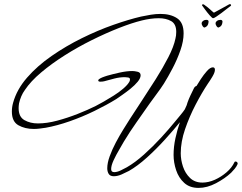

<svg xmlns="http://www.w3.org/2000/svg" viewBox="-20 -719 1181 938"><path d="M1098 -697Q1102 -699 1103 -699Q1107 -699 1108.5 -695.5Q1110 -692 1107 -690Q1101 -686 1088.5 -676Q1076 -666 1062 -655.5Q1048 -645 1036.5 -637.5Q1025 -630 1021 -630Q1017 -630 1005 -643.5Q993 -657 982.5 -671.5Q972 -686 969 -690Q967 -692 967 -693Q967 -698 972 -698Q975 -698 976 -697Q996 -683 1007 -672.5Q1018 -662 1025 -657Q1031 -660 1045.5 -668Q1060 -676 1075.5 -684.5Q1091 -693 1098 -697ZM950 199Q907 199 880 174.5Q853 150 840.5 112.5Q828 75 828 38Q828 -2 837 -43.5Q846 -85 859 -122Q829 -85 786.5 -38Q744 9 698 50.5Q652 92 610 116Q595 124 574.5 133Q554 142 536 142Q518 142 511 130.5Q504 119 504 103Q504 77 516 44Q528 11 546 -23Q564 -57 583 -87.5Q602 -118 616 -140Q639 -176 672.5 -226.5Q706 -277 741 -332.5Q776 -388 802.5 -439.5Q829 -491 837 -530Q841 -545 841 -563Q841 -602 816 -616Q791 -630 756 -630Q735 -630 714 -627Q693 -624 673 -619Q624 -607 560.5 -582Q497 -557 428.5 -523Q360 -489 296 -448.5Q232 -408 181 -365Q130 -322 102 -280Q91 -265 84 -248.5Q77 -232 73 -214Q72 -208 71.5 -202Q71 -196 71 -191Q71 -148 99.5 -132Q128 -116 165 -116Q209 -116 259.5 -129.5Q310 -143 359.5 -162.5Q409 -182 447 -201Q463 -209 486.5 -222.5Q510 -236 535.5 -252Q561 -268 581.5 -285.5Q602 -303 611 -318Q613 -321 614 -324Q615 -327 615 -331Q615 -339 605.5 -340.5Q596 -342 590 -342Q565 -342 539.5 -335.5Q514 -329 489 -322Q485 -321 480 -320.5Q475 -320 470 -320Q460 -320 460 -326Q460 -331 469.5 -336Q479 -341 489.5 -344.5Q500 -348 503 -349Q531 -357 565 -364.5Q599 -372 627 -372Q637 -372 652 -368.5Q667 -365 667 -351Q667 -337 652.5 -319.5Q638 -302 617.5 -285.5Q597 -269 577.5 -255.5Q558 -242 548 -235Q501 -206 441.5 -177Q382 -148 320.5 -126.5Q259 -105 204 -95Q190 -93 175 -91Q160 -89 145 -89Q102 -89 70 -107Q38 -125 38 -174Q38 -196 44 -217Q62 -282 112 -339.5Q162 -397 232 -445.5Q302 -494 380 -532.5Q458 -571 533.5 -597.5Q609 -624 669 -638Q692 -643 716.5 -647Q741 -651 764 -651Q813 -651 845 -630Q877 -609 877 -556Q877 -518 861.5 -473.5Q846 -429 823.5 -386Q801 -343 781 -311Q765 -286 746.5 -261.5Q728 -237 711 -213Q679 -167 646.5 -121Q614 -75 585 -27Q577 -12 562 13Q547 38 535 64Q523 90 523 107Q523 122 538 122Q552 122 570 113.5Q588 105 600 98Q640 75 683.5 36Q727 -3 767 -46.5Q807 -90 836 -126Q845 -137 860.5 -155.5Q876 -174 883 -185Q885 -189 887.5 -195Q890 -201 892 -205Q893 -208 894 -211.5Q895 -215 896 -218Q902 -235 910 -252Q918 -269 926 -285Q928 -290 931.5 -294Q935 -298 940 -299Q947 -311 961 -332.5Q975 -354 991 -372Q1007 -390 1020 -390Q1030 -390 1030 -378Q1030 -365 1017 -343.5Q1004 -322 996 -311Q966 -266 935.5 -207.5Q905 -149 884 -87.5Q863 -26 863 30Q863 62 874 95Q885 128 908.5 150.5Q932 173 969 173Q999 173 1030 159Q1061 145 1087 122.5Q1113 100 1125 74Q1126 70 1131 70Q1134 70 1137.5 72.5Q1141 75 1141 80V82Q1136 94 1127 105Q1118 116 1109 125Q1079 153 1035.5 176Q992 199 950 199ZM981 -585Q976 -583 970.5 -590.5Q965 -598 965 -605Q965 -611 970.5 -615.5Q976 -620 977 -620Q980 -621 983 -621.5Q986 -622 989 -622Q999 -622 999 -613Q999 -608 998 -606Q997 -600 993.5 -594.5Q990 -589 981 -585ZM1049 -585Q1044 -583 1038.5 -590.5Q1033 -598 1033 -605Q1033 -611 1038.5 -615.5Q1044 -620 1045 -620Q1053 -622 1056 -622Q1067 -622 1067 -613Q1067 -609 1066 -606Q1065 -600 1061.5 -594.5Q1058 -589 1049 -585Z"/></svg>

Font: Sassy Frass
Style: Regular
Weight: 400
Designer: Robert E. Leuschke
Foundry: Robert E. Leuschke
Version: Version 1.010; ttfautohint (v1.8.3)